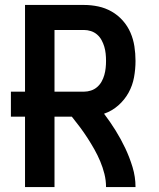

<svg xmlns="http://www.w3.org/2000/svg" viewBox="-20 -755 640 775"><path d="M81 0V-284H24V-385H81V-735H319Q348 -735 376.5 -729Q405 -723 430.5 -708.5Q456 -694 475.5 -672Q495 -650 506.5 -623.5Q518 -597 522.5 -568Q527 -539 527 -509Q527 -476 521 -443Q515 -410 499 -381Q483 -352 457.5 -329.5Q432 -307 400 -296Q425 -263 446.5 -228.5Q468 -194 485.5 -157Q503 -120 515 -80.5Q527 -41 527 0H408Q408 -27 401.5 -53Q395 -79 384.5 -104Q374 -129 361 -152Q348 -175 333.5 -197.5Q319 -220 303 -241.5Q287 -263 270 -284H200V0ZM200 -385H319Q333 -385 347 -389.5Q361 -394 372 -403.5Q383 -413 390 -425.5Q397 -438 401 -452Q405 -466 406.5 -480.5Q408 -495 408 -509Q408 -524 406.5 -538.5Q405 -553 401 -566.5Q397 -580 390 -593Q383 -606 372 -615.5Q361 -625 347 -629.5Q333 -634 319 -634H200Z"/></svg>

Font: Zed Sans Extended
Style: Bold
Weight: 700
Width: 7
Designer: Belleve Invis
Foundry: Belleve Invis
Version: Version 1.0.0; ttfautohint (v1.8.4)